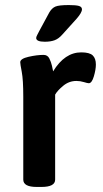

<svg xmlns="http://www.w3.org/2000/svg" viewBox="-20 -737 406 759"><path d="M72 -27V-355Q72 -422 66 -453Q60 -484 60 -491Q60 -505 93 -512.5Q126 -520 152 -520Q168 -520 175 -506Q182 -492 185.5 -476.5Q189 -461 190 -455Q236 -530 301 -530Q334 -530 346.5 -518Q359 -506 359 -482Q359 -462 351 -435Q343 -408 331 -408Q326 -408 311.5 -412.5Q297 -417 282 -417Q253 -417 230 -398Q207 -379 198 -363V-27Q198 2 144 2H125Q72 2 72 -27ZM123 -587Q123 -591 127.5 -599.5Q132 -608 135 -614L175 -688Q185 -705 199 -711Q213 -717 252 -717Q280 -717 292 -713.5Q304 -710 304 -700Q304 -687 282 -662L226 -600Q212 -584 196 -578Q180 -572 157 -572Q123 -572 123 -587Z"/></svg>

Font: Asap-SemiBold
Style: Regular
Weight: 600
Designer: Pablo Cosgaya
Foundry: Omnibus-Type
Version: Version 2.000; ttfautohint (v1.8)